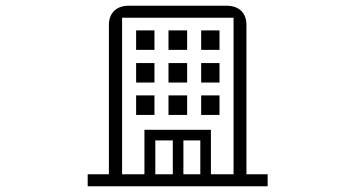

<svg xmlns="http://www.w3.org/2000/svg" viewBox="-20 -724 1240 670"><path d="M522 -234H583V-116H522ZM620 -234H679V-116H620ZM406 -662H795V-116H716V-271H484V-116H406ZM519 -550V-618H455V-550ZM519 -436V-504H455V-436ZM519 -323V-391H455V-323ZM840 -637C840 -678 815 -704 771 -704H428C386 -704 360 -678 360 -637V-116H286V-74H914V-116H840ZM633 -550V-618H568V-550ZM633 -436V-504H568V-436ZM633 -323V-391H568V-323ZM746 -550V-618H682V-550ZM746 -436V-504H682V-436ZM746 -323V-391H682V-323Z"/></svg>

Font: CryptoKit_GRILLE 1.4
Style: Regular
Weight: 400
Monospace: yes
Designer: Oceane Juvin
Foundry: http://www.head-geneve.ch
Version: Version 1.004